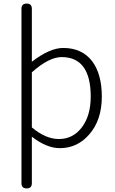

<svg xmlns="http://www.w3.org/2000/svg" viewBox="-20 -815 645 1073"><path d="M129 238Q100 238 100 209V-278V-766Q100 -795 129 -795Q158 -795 158 -766V-470Q258 -547 333 -547Q438 -547 495 -473Q549 -401 549 -275Q549 -143 478 -63Q412 13 314 13Q241 13 158 -51V209Q158 238 129 238ZM309 -38Q388 -38 437.5 -103.5Q487 -169 487 -275Q487 -496 324 -496Q254 -496 158 -411V-257V-103Q235 -38 309 -38Z"/></svg>

Font: GenSenRounded TW L
Style: Regular
Weight: 300
Version: Version 1.501;PS 1;hotconv 16.6.51;makeotf.lib2.5.65220